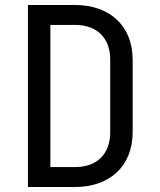

<svg xmlns="http://www.w3.org/2000/svg" viewBox="-20 -750 640 770"><path d="M281 0C422 0 512 -86 512 -220V-511C512 -644 422 -730 281 -730H92V0ZM182 -650H281C369 -650 422 -598 422 -511V-220C422 -132 369 -80 281 -80H182Z"/></svg>

Font: Tekne LDO
Style: Regular
Weight: 400
Monospace: yes
Designer: Alessio Laiso, Mario Rullo, Paolo Rosset
Foundry: Alessio Laiso
Version: Version 1.000;hotconv 1.0.109;makeotfexe 2.5.65596